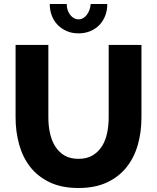

<svg xmlns="http://www.w3.org/2000/svg" viewBox="-20 -935 787 961"><path d="M373 -140Q415 -140 444 -157.5Q473 -175 491 -204Q509 -233 516.5 -270.5Q524 -308 524 -347V-710H688V-347Q688 -273 669.5 -209Q651 -145 612.5 -97Q574 -49 514.5 -21.5Q455 6 373 6Q288 6 228 -23Q168 -52 130.5 -100.5Q93 -149 75.5 -213Q58 -277 58 -347V-710H222V-347Q222 -306 230 -269Q238 -232 256 -203Q274 -174 302.5 -157Q331 -140 373 -140ZM373 -838Q396 -838 413.5 -859.5Q431 -881 434 -915H517Q517 -883 506.5 -856Q496 -829 477 -809.5Q458 -790 431.5 -779Q405 -768 373 -768Q341 -768 315 -779Q289 -790 269.5 -809.5Q250 -829 239.5 -856Q229 -883 229 -915H314Q314 -883 331.5 -860.5Q349 -838 373 -838Z"/></svg>

Font: Oxford Sans
Style: Regular
Weight: 800
Designer: Matt McInerney, Pablo Impallari, Rodrigo Fuenzalida
Foundry: Matt McInerney, Pablo Impallari, Rodrigo Fuenzalida
Version: Version 3.000g; ttfautohint (v1.5) -l 8 -r 28 -G 28 -x 14 -D